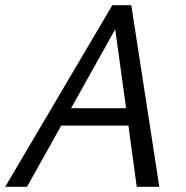

<svg xmlns="http://www.w3.org/2000/svg" viewBox="-24 -720 717 740"><path d="M503 0 471 -236H212L80 0H-4L409 -700H482L590 0ZM462 -303 420 -607 250 -303Z"/></svg>

Font: Isabella Sans
Style: Italic
Weight: 400
Italic angle: -12°
Designer: Christian Thalmann (Catharsis Fonts), Cristiano Sobral
Foundry: The Isabella Sans Project Authors
Version: Version 2.026; ttfautohint (v1.8.4.7-5d5b-dirty)